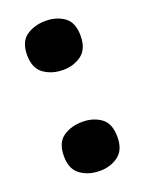

<svg xmlns="http://www.w3.org/2000/svg" viewBox="-115 -618 518 688"><g transform="rotate(-20 144.5 -274.0)"><path d="M42 -81Q42 -133 72.5 -154Q103 -175 146 -175Q187 -175 216.5 -154Q246 -133 246 -81Q246 -32 216.5 -10Q187 12 146 12Q103 12 72.5 -10Q42 -32 42 -81ZM42 -467Q42 -518 72.5 -539Q103 -560 146 -560Q187 -560 216.5 -539Q246 -518 246 -467Q246 -417 216.5 -395Q187 -373 146 -373Q103 -373 72.5 -395Q42 -417 42 -467Z"/></g></svg>

Font: Noto Sans Thai Black
Style: Regular
Weight: 900
Version: Version 2.001